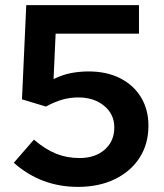

<svg xmlns="http://www.w3.org/2000/svg" viewBox="-20 -720 643 751"><path d="M284.9 11Q140.4 11 34 -83.3L112.6 -173.8Q157.2 -135.8 199.5 -118.8Q241.7 -101.8 290.9 -101.8Q352.1 -101.8 389.6 -134.7Q427.1 -167.6 427.1 -221.6Q427.1 -273 387.5 -306Q347.8 -338.9 285.9 -338.9Q254.5 -338.9 223.6 -330.2Q192.8 -321.4 159.6 -303.2L66 -331.4L82.7 -700H523.6V-588.4H197.6L189.5 -410.7Q226.6 -428.6 260.1 -434.6Q293.5 -440.6 326.6 -440.6Q397.1 -440.6 449.6 -414.1Q502.2 -387.6 531.4 -339.7Q560.6 -291.9 560.6 -228.2Q560.6 -157 526.1 -103.2Q491.5 -49.4 429.3 -19.2Q367.2 11 284.9 11Z"/></svg>

Font: Red Hat Display VF
Style: Regular
Weight: 300
Designer: Pentagram, MCKL
Foundry: Pentagram, MCKL
Version: Version 1.023